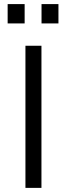

<svg xmlns="http://www.w3.org/2000/svg" viewBox="-20 -912 324 932"><path d="M17.1 0ZM17.1 0ZM181.2 0H103.5V-689.9H181.2ZM99.6 -798.3H17.1V-892.1H99.6ZM263.7 -798.3H181.6V-892.1H263.7Z"/></svg>

Font: Acari Sans
Style: Regular
Weight: 400
Designer: Alfredo Marco Pradil and Stefan Peev
Foundry: Hanken Design Co.
Version: Version 1.045;February 4, 2021;FontCreator 13.0.0.2655 64-bi